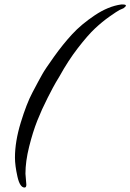

<svg xmlns="http://www.w3.org/2000/svg" viewBox="-20 -802 584 860"><path d="M94 -24 98 25Q98 38 90 38Q69 38 58 -11.5Q47 -61 47 -96Q47 -168 73 -253Q99 -338 125 -387L151 -436Q158 -449 170 -470.5Q182 -492 222 -548Q262 -604 303 -648.5Q344 -693 404.5 -733.5Q465 -774 523 -782H529Q544 -782 544 -777Q544 -773 533 -765Q527 -763 516 -757.5Q505 -752 471.5 -728.5Q438 -705 405.5 -674.5Q373 -644 329 -587Q285 -530 247 -461Q241 -451 230.5 -433.5Q220 -416 193.5 -364Q167 -312 147 -261.5Q127 -211 110.5 -145Q94 -79 94 -24Z"/></svg>

Font: Aguafina Script
Style: Regular
Weight: 400
Designer: Angel Koziupa and Alejandro Paul
Foundry: Angel Koziupa and Alejandro Paul
Version: Version 1.000